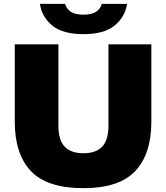

<svg xmlns="http://www.w3.org/2000/svg" viewBox="-20 -971 866 1001"><path d="M415 10Q225.5 10 141.2 -79Q57 -168 57 -336V-740H284.5V-316Q284.5 -240.5 317.5 -206.2Q350.5 -172 415 -172Q479.5 -172 512.5 -206.2Q545.5 -240.5 545.5 -316V-740H769V-336Q769 -168 685 -79Q601 10 415 10ZM415 -793Q307 -793 252.5 -837.8Q198 -882.5 188 -951H319.5Q326.5 -925 349 -909.8Q371.5 -894.5 415 -894.5Q458.5 -894.5 481.2 -909.8Q504 -925 510.5 -951H642.5Q632 -882.5 577.5 -837.8Q523 -793 415 -793Z"/></svg>

Font: Encode Sans SmExp Black
Style: Regular
Weight: 900
Width: 6
Designer: Multiple Designers
Foundry: Impallari Type
Version: Version 3.002; ttfautohint (v1.8.3) -l 8 -r 50 -G 200 -x 14 